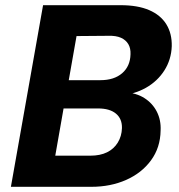

<svg xmlns="http://www.w3.org/2000/svg" viewBox="-20 -720 688 740"><path d="M22 0 146 -700H445Q511 -700 555 -681Q599 -662 621 -626.5Q643 -591 642 -542Q640 -490 613.5 -448.5Q587 -407 543 -382Q499 -357 444 -352L462 -364Q505 -362 536.5 -342Q568 -322 584.5 -289.5Q601 -257 599 -217Q598 -151 562 -102Q526 -53 466 -26.5Q406 0 332 0ZM193 -120H328Q366 -120 392.5 -133Q419 -146 434 -170.5Q449 -195 450 -226Q451 -262 427 -282Q403 -302 358 -302H225ZM245 -411H367Q420 -411 451 -438Q482 -465 483 -511Q484 -534 474.5 -550Q465 -566 446 -574.5Q427 -583 397 -582L275 -581Z"/></svg>

Font: DM Sans 17pt Black
Style: Italic
Weight: 900
Italic angle: -10°
Version: Version 4.004;gftools[0.9.30]